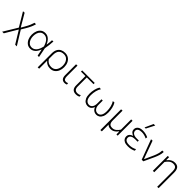

<svg xmlns="http://www.w3.org/2000/svg" viewBox="401 -2556 4514 4514"><g transform="rotate(45 2658.0 -299.0)"><path d="M29 192Q55 149 93.8 85.2Q132.5 21.5 178.5 -54L238.5 -153.5L179 -253Q144 -312.5 107.2 -374Q70.5 -435.5 35 -494.5L87 -497Q107 -462.5 133.5 -417.2Q160 -372 185.5 -329Q211 -285.5 227.5 -257L267.5 -189H272.5L318.5 -269Q362.5 -344.5 385 -398.5Q407.5 -452.5 419 -494.5H468Q456 -445.5 428.8 -383.2Q401.5 -321 360 -252.5L301.5 -155.5L386 -18Q415.5 29.5 437.8 65.5Q460 101.5 478.5 131.5Q497 161.5 516 192H461.5Q432 143.5 403 96Q374 48.5 343.5 -1L272.5 -118H267L219.5 -38Q173 40 140.2 95.2Q107.5 150.5 83 192Z M776 9.5Q710.5 9.5 664.2 -27Q618 -63.5 593.5 -122.8Q569 -182 569 -249Q569 -323 592.8 -380.8Q616.5 -438.5 661.5 -471.8Q706.5 -505 771 -505Q841.5 -505 894 -459.5Q946.5 -414 977.5 -338H984Q991.5 -381 994.8 -420.2Q998 -459.5 999.5 -494.5L1044 -498Q1042 -435.5 1033.5 -370.2Q1025 -305 1013.5 -243Q1026 -182 1038 -121.5Q1050 -61 1062 0H1016.5Q1008 -41 1000 -82Q991.5 -122.5 983 -163H976.5Q948 -79.5 894.8 -35Q841.5 9.5 776 9.5ZM781.5 -35.5Q845 -35.5 895 -89.5Q945 -143.5 968 -258Q934 -368 885.8 -414Q837.5 -460 777 -460Q721 -460 685.5 -431.5Q650 -403 633.2 -355Q616.5 -307 616.5 -249Q616.5 -195 634.8 -146Q653 -97 689.8 -66.2Q726.5 -35.5 781.5 -35.5Z M1212.5 194.5V-270.5Q1212.5 -351.5 1240.5 -403.5Q1268.5 -455.5 1317.2 -480.2Q1366 -505 1429 -505Q1498 -505 1547.8 -471.8Q1597.5 -438.5 1624.2 -380.8Q1651 -323 1651 -249Q1651 -179.5 1626.8 -120.8Q1602.5 -62 1554 -26.2Q1505.5 9.5 1433 9.5Q1380.5 9.5 1337.8 -10.5Q1295 -30.5 1265.5 -67H1259V192ZM1425 -35.5Q1488 -35.5 1527.5 -65.8Q1567 -96 1585.2 -144.8Q1603.5 -193.5 1603.5 -249.5Q1603.5 -308 1584.2 -356Q1565 -404 1526.2 -432.5Q1487.5 -461 1429 -461Q1348 -461 1303.5 -414Q1259 -367 1259 -265.5V-130Q1286.5 -85 1328.5 -60.2Q1370.5 -35.5 1425 -35.5Z M1916 9.5Q1859.5 9.5 1829.2 -26Q1799 -61.5 1799 -133V-494.5L1845.5 -496.5V-142Q1845.5 -88 1863.5 -61.2Q1881.5 -34.5 1925.5 -34.5Q1953.5 -34.5 1979.5 -50.5L1985 -6Q1955 9.5 1916 9.5Z M2293 9.5Q2151 9.5 2151 -146.5V-454.5H2002.5V-494.5H2420V-454.5H2196.5V-151Q2196.5 -34.5 2301.5 -34.5Q2325 -34.5 2349 -41.2Q2373 -48 2390.5 -62.5L2396.5 -16.5Q2382.5 -6 2355.5 1.8Q2328.5 9.5 2293 9.5Z M2683 9Q2639.5 9 2600 -15.2Q2560.5 -39.5 2535.5 -92Q2510.5 -144.5 2510.5 -229.5Q2510.5 -301.5 2527.2 -373Q2544 -444.5 2577 -497L2627.5 -494.5Q2593 -443 2575.2 -372.5Q2557.5 -302 2557.5 -228.5Q2557.5 -129.5 2594 -82.2Q2630.5 -35 2689 -35Q2741.5 -35 2772.5 -78.5Q2803.5 -122 2803.5 -196.5V-335.5H2846.5V-193Q2846.5 -120.5 2881.8 -77.8Q2917 -35 2970.5 -35Q3024 -35 3058 -82.2Q3092 -129.5 3092 -228.5Q3092 -301.5 3074.5 -372.2Q3057 -443 3022 -494.5L3073 -497Q3106 -444.5 3122.5 -373Q3139 -301.5 3139 -229.5Q3139 -144.5 3115.2 -92Q3091.5 -39.5 3054 -15.2Q3016.5 9 2975.5 9Q2932 9 2901.5 -7.2Q2871 -23.5 2853 -47.2Q2835 -71 2828 -93.5H2822Q2815 -71.5 2799 -47.5Q2783 -23.5 2754.8 -7.2Q2726.5 9 2683 9Z M3296.5 194.5V-494.5L3343 -497V-174.5Q3343 -106 3367.8 -71Q3392.5 -36 3458 -36Q3515 -36 3557.8 -70.8Q3600.5 -105.5 3632 -154.5V-494.5H3678V0H3636Q3636 -23 3635.5 -46.5Q3635 -70 3635 -93H3628Q3613 -71.5 3588.2 -47.8Q3563.5 -24 3529.2 -7.2Q3495 9.5 3452 9.5Q3377.5 9.5 3343 -34V192Z M4024.5 9.5Q3950 9.5 3908 -11Q3866 -31.5 3848.5 -63Q3831 -94.5 3831 -129Q3831 -167 3848.2 -192.2Q3865.5 -217.5 3889.8 -231.8Q3914 -246 3934.5 -250.5V-256.5Q3900 -267 3869.5 -296Q3839 -325 3839 -376.5Q3839 -430.5 3882.8 -467.8Q3926.5 -505 4016 -505Q4067.5 -505 4116.5 -492.2Q4165.5 -479.5 4195.5 -463L4189.5 -417.5Q4146.5 -440.5 4103 -450.5Q4059.5 -460.5 4021.5 -460.5Q3957 -460.5 3921.5 -438Q3886 -415.5 3886 -369.5Q3886 -328 3924 -299Q3962 -270 4035 -270H4110.5V-231H4022.5Q3961 -231 3919.8 -206.2Q3878.5 -181.5 3878.5 -132.5Q3878.5 -106 3891.2 -84Q3904 -62 3936.2 -48.5Q3968.5 -35 4027 -35Q4078.5 -35 4126 -48Q4173.5 -61 4206.5 -81L4213.5 -35Q4189 -20 4139 -5.2Q4089 9.5 4024.5 9.5ZM3987.5 -583Q4011.5 -636 4035 -688.5Q4058.5 -740.5 4082 -792L4134 -793Q4106.5 -740.5 4080 -688.5Q4053.5 -636.5 4026.5 -584.5Z M4476.5 0Q4459 -47 4441.5 -95Q4423.5 -142.5 4406.5 -187.5L4374 -275.5Q4353.5 -329 4333 -385Q4312 -441 4292 -494.5L4341 -497Q4359 -448 4380.5 -389Q4401.5 -330 4423.8 -268.5Q4446 -207 4466.5 -150.5L4502.5 -52H4509L4610 -276Q4636 -335 4650 -387.5Q4664 -440 4666 -494.5H4714.5Q4713.5 -434.5 4694.5 -374Q4675.5 -313.5 4650 -257.5Q4620 -193.5 4590.2 -129Q4560.5 -64.5 4530.5 0Z M5184.5 194.5V-321Q5184.5 -389 5159.8 -424Q5135 -459 5072 -459Q5011.5 -459 4968.2 -424.2Q4925 -389.5 4893.5 -340.5V0H4847V-494.5L4890 -498.5L4891 -403.5H4898Q4913 -425 4938.5 -448.5Q4964 -472 4999.8 -488.5Q5035.5 -505 5081.5 -505Q5160.5 -505 5195.5 -459Q5230.5 -413 5230.5 -327.5V192Z"/></g></svg>

Font: Heraclito ExtraLight
Style: Regular
Weight: 200
Designer: Kostas Bartsokas (font) & Cristiano Sobral (main changes)
Foundry: Kostas Bartsokas (font) & Cristiano Sobral (main changes)
Version: Version 1.00;July 8, 2020;FontCreator 13.0.0.2655 64-bit